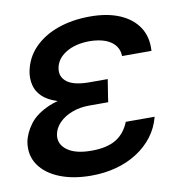

<svg xmlns="http://www.w3.org/2000/svg" viewBox="-68 -616 646 688"><g transform="rotate(-10 255.0 -272.0)"><path d="M235.8 -284.7H321.3L314.9 -238.8H245.6Q211.4 -238.8 183.1 -228Q154.8 -217.3 136.5 -198.7Q118.2 -180.2 113.8 -156.2Q108.4 -122.1 138.2 -100.1Q168 -78.1 226.1 -78.1Q282.7 -78.1 315.7 -98.1Q348.6 -118.2 364.7 -158.7H469.7Q459.5 -119.1 435.8 -88.1Q412.1 -57.1 377.9 -35.2Q343.8 -13.2 301.3 -1.7Q258.8 9.8 210.4 9.8Q144.5 9.8 95.7 -9.8Q46.9 -29.3 22.2 -64.9Q-2.4 -100.6 4.9 -147.9Q10.7 -180.2 34.2 -211.7Q57.6 -243.2 106.2 -263.9Q154.8 -284.7 235.8 -284.7ZM318.4 -262.7H232.9Q173.8 -262.7 137.2 -274.4Q100.6 -286.1 81.5 -305.2Q62.5 -324.2 57.4 -347.2Q52.2 -370.1 55.7 -392.6Q64.5 -443.4 98.4 -479Q132.3 -514.6 185.3 -533.7Q238.3 -552.7 303.7 -552.7Q366.2 -552.7 411.1 -533.7Q456.1 -514.6 479.5 -479Q502.9 -443.4 499.5 -393.1H392.6Q391.6 -427.2 363.8 -446.3Q335.9 -465.3 286.1 -465.8Q233.9 -465.3 200 -444.1Q166 -422.9 160.6 -388.7Q155.8 -358.4 179.9 -339.8Q204.1 -321.3 258.3 -320.8H327.6Z"/></g></svg>

Font: Inter Tight Medium
Style: Italic
Weight: 500
Italic angle: -9.39999°
Designer: Rasmus Andersson
Foundry: rsms
Version: Version 3.004